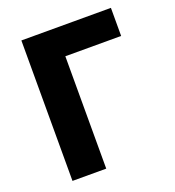

<svg xmlns="http://www.w3.org/2000/svg" viewBox="-135 -851 870 957"><g transform="rotate(-20 300.0 -372.5)"><path d="M86 0H265V-596H561V-745H86Z"/></g></svg>

Font: Noto Sans CJK HK Black
Style: Regular
Weight: 900
Designer: Ryoko NISHIZUKA 西塚涼子 (kana, bopomofo & ideographs); Paul D. Hunt (Latin, Greek & Cyrillic); Sandoll Communications 산돌커뮤니
Foundry: Adobe
Version: Version 2.004;hotconv 1.0.118;makeotfexe 2.5.65603